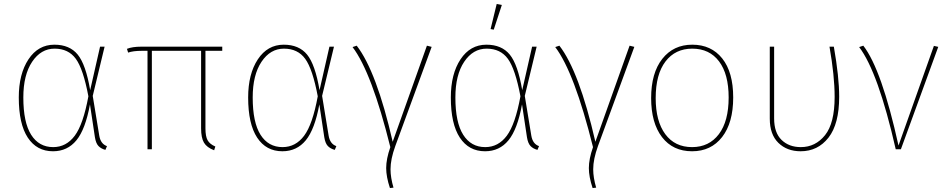

<svg xmlns="http://www.w3.org/2000/svg" viewBox="-20 -755 4787 971"><path d="M256 -509Q187 -509 142.5 -442.5Q98 -376 98 -262Q98 -136 137.5 -73.5Q177 -11 249 -11Q315 -11 358 -68.5Q401 -126 427 -268Q401 -406 363.5 -457.5Q326 -509 256 -509ZM255 -529Q332 -529 373 -479Q414 -429 436 -299L486 -519H509L449 -270L482 -69Q489 -27 521 -16L513 3Q491 -3 478 -16.5Q465 -30 460 -61L435 -227Q412 -101 366.5 -45.5Q321 10 248 10Q166 10 120.5 -59Q75 -128 75 -262Q75 -381 124 -455Q173 -529 255 -529Z M1019 -498V-106Q1019 -65 1030 -45.5Q1041 -26 1069 -14L1063 5Q1026 -9 1011.5 -33.5Q997 -58 997 -106V-498H748V0H726V-498H698Q653 -498 628 -489L622 -508Q649 -519 695 -519H1104V-498Z M1416 -509Q1347 -509 1302.5 -442.5Q1258 -376 1258 -262Q1258 -136 1297.5 -73.5Q1337 -11 1409 -11Q1475 -11 1518 -68.5Q1561 -126 1587 -268Q1561 -406 1523.5 -457.5Q1486 -509 1416 -509ZM1415 -529Q1492 -529 1533 -479Q1574 -429 1596 -299L1646 -519H1669L1609 -270L1642 -69Q1649 -27 1681 -16L1673 3Q1651 -3 1638 -16.5Q1625 -30 1620 -61L1595 -227Q1572 -101 1526.5 -45.5Q1481 10 1408 10Q1326 10 1280.5 -59Q1235 -128 1235 -262Q1235 -381 1284 -455Q1333 -529 1415 -529Z M1763 -517 1784 -524Q1884 -395 1966 -38L2139 -524L2163 -518L1979 -16Q1955 50 1955 101Q1955 143 1970 194L1952 196Q1933 139 1933 95Q1933 49 1954 -11Q1860 -389 1763 -517Z M2441 -509Q2372 -509 2327.5 -442.5Q2283 -376 2283 -262Q2283 -136 2322.5 -73.5Q2362 -11 2434 -11Q2500 -11 2543 -68.5Q2586 -126 2612 -268Q2586 -406 2548.5 -457.5Q2511 -509 2441 -509ZM2440 -529Q2517 -529 2558 -479Q2599 -429 2621 -299L2671 -519H2694L2634 -270L2667 -69Q2674 -27 2706 -16L2698 3Q2676 -3 2663 -16.5Q2650 -30 2645 -61L2620 -227Q2597 -101 2551.5 -45.5Q2506 10 2433 10Q2351 10 2305.5 -59Q2260 -128 2260 -262Q2260 -381 2309 -455Q2358 -529 2440 -529ZM2518 -730 2477 -605 2461 -608 2492 -735Z M2788 -517 2809 -524Q2909 -395 2991 -38L3164 -524L3188 -518L3004 -16Q2980 50 2980 101Q2980 143 2995 194L2977 196Q2958 139 2958 95Q2958 49 2979 -11Q2885 -389 2788 -517Z M3481 -509Q3395 -509 3345.5 -444Q3296 -379 3296 -259Q3296 -142 3344.5 -76.5Q3393 -11 3480 -11Q3566 -11 3615.5 -76.5Q3665 -142 3665 -262Q3665 -380 3616.5 -444.5Q3568 -509 3481 -509ZM3481 -529Q3577 -529 3632.5 -459.5Q3688 -390 3688 -262Q3688 -134 3632 -62Q3576 10 3480 10Q3383 10 3328 -61.5Q3273 -133 3273 -259Q3273 -386 3329.5 -457.5Q3386 -529 3481 -529Z M4175 -519H4197Q4224 -365 4224 -266Q4224 -128 4170 -59Q4116 10 4029 10Q3960 10 3916.5 -32.5Q3873 -75 3873 -155V-519H3895V-156Q3895 -84 3932.5 -47.5Q3970 -11 4030 -11Q4104 -11 4152.5 -71.5Q4201 -132 4201 -265Q4201 -371 4175 -519Z M4325 -517 4346 -524Q4439 -404 4524 -19L4703 -523L4725 -518L4536 0H4510Q4421 -391 4325 -517Z"/></svg>

Font: FiraSans
Style: Regular
Weight: 150
Designer: Carrois Corporate & Edenspiekermann AG
Foundry: Carrois Corporate GbR & Edenspiekermann AG
Version: Version 3.106;PS 003.106;hotconv 1.0.70;makeotf.lib2.5.58329